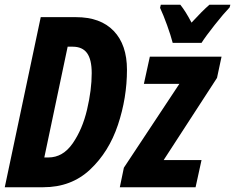

<svg xmlns="http://www.w3.org/2000/svg" viewBox="-23 -786 987 806"><path d="M148 -714H296Q399 -714 454.5 -656Q510 -598 510 -493Q510 -375 472 -261.5Q434 -148 355 -74Q276 0 159 0H-3ZM180 -125Q241 -125 282 -184Q323 -243 342.5 -326Q362 -409 362 -479Q362 -536 342.5 -563Q323 -590 282 -590H261L163 -125ZM497 -82 730 -434H581L606 -548H907L888 -459L664 -114H823L798 0H480ZM649 -753 652 -766H734Q756 -739 781 -691Q826 -740 856 -766H944L941 -755Q916 -729 878 -681Q840 -633 823 -606H702Q694 -637 678.5 -680Q663 -723 649 -753Z"/></svg>

Font: Noto Sans Display Ex Bold Cond
Style: Italic
Weight: 800
Width: 3
Italic angle: -12°
Designer: Monotype Design team
Foundry: Monotype Imaging Inc.
Version: Version 1.000